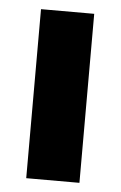

<svg xmlns="http://www.w3.org/2000/svg" viewBox="-42 -518 346 550"><g transform="rotate(5 130.5 -243.0)"><path d="M54 0V-486H207V0Z"/></g></svg>

Font: Marine Company Thin
Style: Regular
Weight: 100
Designer: Rodrigo Fuenzalida
Foundry: fragTYPE
Version: Version 1.000